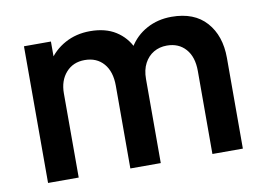

<svg xmlns="http://www.w3.org/2000/svg" viewBox="-64 -650 1028 747"><g transform="rotate(-10 449.5 -276.5)"><path d="M838.8 0H718.5L718.7 -327.8Q718.7 -383.7 691 -414.9Q663.4 -446.2 616.7 -446.2Q587.6 -446.2 564.6 -432.7Q541.7 -419.2 528.2 -393.7Q514.7 -368.2 514.7 -332.3L461 -364Q460.6 -420.2 486.3 -462.9Q512.1 -505.7 556 -529.5Q599.8 -553.3 653.8 -553.3Q743.7 -553.3 791.3 -499.7Q839 -446.1 839 -358.3ZM190.3 0H69.2V-540H175.7V-372.5H190.3ZM514.5 0H394.3L394.5 -326.7Q394.5 -382.9 367 -414.5Q339.5 -446.2 292.2 -446.2Q246.2 -446.2 218.3 -414.6Q190.3 -383.1 190.3 -332.3L136.7 -368.3Q136.7 -421.2 162.7 -463Q188.7 -504.8 232.8 -529Q277 -553.3 332.2 -553.3Q392.7 -553.3 433.3 -527.6Q473.9 -501.9 494.3 -457.7Q514.7 -413.4 514.7 -357.8Z"/></g></svg>

Font: Manrope Variable Light
Style: Regular
Weight: 200
Designer: Mikhail Sharanda
Foundry: Mikhail Sharanda
Version: Version 4.505